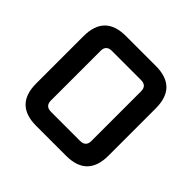

<svg xmlns="http://www.w3.org/2000/svg" viewBox="-169 -866 1043 1043"><g transform="rotate(45 352.5 -345.0)"><path d="M75 -163V-527Q75 -690 238 -690H467Q630 -690 630 -527V-163Q630 0 467 0H238Q75 0 75 -163ZM197 -154Q197 -111 241 -111H464Q508 -111 508 -154V-536Q508 -579 464 -579H241Q197 -579 197 -536Z"/></g></svg>

Font: Oxanium ExtraLight SemiBold
Style: Regular
Weight: 600
Version: Version 2.000